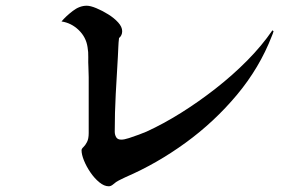

<svg xmlns="http://www.w3.org/2000/svg" viewBox="-20 -690 1040 671"><path d="M936 -581Q934 -573 930 -564Q887 -453 808 -358.5Q729 -264 628.5 -191Q528 -118 419 -71Q411 -67 402.5 -63Q394 -59 386 -54Q381 -50 374 -44.5Q367 -39 360 -39Q344 -39 327 -53Q310 -67 296 -87.5Q282 -108 273.5 -129Q265 -150 265 -165Q265 -170 271.5 -176Q278 -182 284 -193.5Q290 -205 290 -225V-385Q290 -403 290 -420.5Q290 -438 289 -455Q288 -472 288.5 -490Q289 -508 286 -525Q281 -560 255 -585Q229 -610 195 -615Q210 -633 234 -651.5Q258 -670 283 -670Q296 -670 316.5 -661.5Q337 -653 358 -640Q379 -627 393 -611.5Q407 -596 407 -581Q407 -566 396 -557Q394 -541 393.5 -525Q393 -509 392 -493Q388 -427 384.5 -361.5Q381 -296 381 -230Q381 -219 386 -210.5Q391 -202 404 -202Q414 -202 431 -207.5Q448 -213 465.5 -219.5Q483 -226 492 -230Q551 -257 612.5 -295.5Q674 -334 733.5 -380.5Q793 -427 844 -478.5Q895 -530 932 -584Z"/></svg>

Font: Kaisei Tokumin Medium
Style: Regular
Weight: 500
Designer: Font-Kai, 金井和夫
Foundry: KAZUO KANAI
Version: Version 5.003